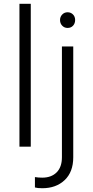

<svg xmlns="http://www.w3.org/2000/svg" viewBox="-20 -777 490 1017"><path d="M83 -757H143V0H83ZM165 216V161Q183 164 204 164Q252 164 280 136Q308 108 308 56V-531H368V56Q368 134 322.5 177Q277 220 204 220Q178 220 165 216ZM338 -712Q355 -712 366.5 -700.5Q378 -689 378 -671Q378 -653 367 -641Q356 -629 338 -629Q321 -629 309.5 -641Q298 -653 298 -671Q298 -688 309.5 -700Q321 -712 338 -712Z"/></svg>

Font: Evergrow Sans
Style: Light
Weight: 300
Foundry: 10Web
Version: Version 1.000